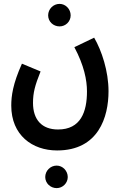

<svg xmlns="http://www.w3.org/2000/svg" viewBox="-20 -699 631 989"><path d="M287 -563C318 -563 344 -588 344 -620C344 -652 318 -679 287 -679C254 -679 228 -652 228 -620C228 -588 254 -563 287 -563ZM38 -155C38 -3 146 76 274 76C488 76 539 -97 539 -229C539 -332 504 -438 465 -505L363 -456C413 -362 428 -287 428 -228C428 -123 396 -32 279 -32C195 -32 150 -83 150 -169C150 -221 160 -259 189 -331L93 -371C46 -267 38 -204 38 -155ZM272 270C303 270 329 244 329 213C329 181 303 154 272 154C239 154 213 181 213 213C213 244 239 270 272 270Z"/></svg>

Font: Noto Sans Arabic UI XCn SmBd
Style: Regular
Weight: 600
Width: 2
Designer: Monotype Design Team, Nadine Chahine and Nizar Qandah
Foundry: Monotype Imaging Inc.
Version: Version 2.010